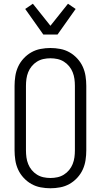

<svg xmlns="http://www.w3.org/2000/svg" viewBox="-20 -1000 540 1028"><path d="M250 8Q224 8 197.5 3Q171 -2 148 -15Q125 -28 106.5 -48Q88 -68 77 -92Q66 -116 62 -142.5Q58 -169 58 -195V-540Q58 -566 62 -592.5Q66 -619 77 -643Q88 -667 106.5 -687Q125 -707 148 -720Q171 -733 197.5 -738Q224 -743 250 -743Q276 -743 302.5 -738Q329 -733 352 -720Q375 -707 393.5 -687Q412 -667 423 -643Q434 -619 438 -592.5Q442 -566 442 -540V-195Q442 -169 438 -142.5Q434 -116 423 -92Q412 -68 393.5 -48Q375 -28 352 -15Q329 -2 302.5 3Q276 8 250 8ZM250 -47Q269 -47 287.5 -51Q306 -55 322 -65Q338 -75 350 -89.5Q362 -104 369 -121.5Q376 -139 378.5 -157.5Q381 -176 381 -195V-540Q381 -559 378.5 -577.5Q376 -596 369 -613.5Q362 -631 350 -645.5Q338 -660 322 -670Q306 -680 287.5 -684Q269 -688 250 -688Q231 -688 212.5 -684Q194 -680 178 -670Q162 -660 150 -645.5Q138 -631 131 -613.5Q124 -596 121.5 -577.5Q119 -559 119 -540V-195Q119 -176 121.5 -157.5Q124 -139 131 -121.5Q138 -104 150 -89.5Q162 -75 178 -65Q194 -55 212.5 -51Q231 -47 250 -47ZM212 -815 115 -952 156 -980 250 -862 344 -980 385 -952 288 -815Z"/></svg>

Font: Iosevka Fixed Light
Style: Regular
Weight: 300
Monospace: yes
Designer: Belleve Invis
Foundry: Belleve Invis
Version: Version 32.3.0